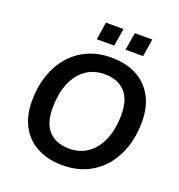

<svg xmlns="http://www.w3.org/2000/svg" viewBox="-158 -1037 1102 1180"><g transform="rotate(20 392.5 -447.5)"><path d="M381 10Q287 10 217 -26Q147 -62 108.5 -131.5Q70 -201 70 -299Q70 -389 95.5 -465Q121 -541 169 -597Q217 -653 285 -684Q353 -715 439 -715Q534 -715 603.5 -679Q673 -643 711.5 -574Q750 -505 750 -407Q750 -316 724.5 -240Q699 -164 651 -108Q603 -52 535 -21Q467 10 381 10ZM383 -100Q458 -100 510 -139.5Q562 -179 589 -248Q616 -317 616 -405Q616 -506 568 -555.5Q520 -605 436 -605Q362 -605 310 -566Q258 -527 231 -458.5Q204 -390 204 -301Q204 -199 252 -149.5Q300 -100 383 -100ZM503 -790 522 -905H636L618 -790ZM315 -790 333 -905H448L429 -790Z"/></g></svg>

Font: Nunito Sans 12pt ExtraLight
Style: Italic
Weight: 200
Italic angle: -9°
Designer: Vernon Adams
Foundry: Vernon Adams
Version: Version 3.101;gftools[0.9.27]